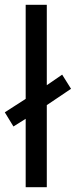

<svg xmlns="http://www.w3.org/2000/svg" viewBox="-29 -780 316 800"><path d="M78 0V-285L27 -253L-9 -312L78 -368V-760H166V-425L230 -469L267 -410L166 -342V0Z"/></svg>

Font: Noto Sans Hatran
Style: Regular
Weight: 400
Designer: Monotype Design Team
Foundry: Monotype Imaging Inc.
Version: Version 2.001; ttfautohint (v1.8.4.7-5d5b)